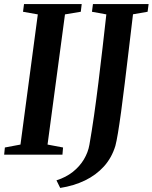

<svg xmlns="http://www.w3.org/2000/svg" viewBox="-28 -763 752 947"><path d="M-7.5 0 -4 -35.5 73 -50 158.5 -692 85.5 -705 90.5 -743H375L370.5 -705L292.5 -692L206.5 -50L283 -35.5L280 0ZM269 164 250.5 126.5Q297.5 111.5 331.2 84.8Q365 58 385.8 23.2Q406.5 -11.5 413 -49Q424.5 -114.5 435.8 -193Q447 -271.5 457.5 -356.5Q468 -441.5 477.8 -527Q487.5 -612.5 496.5 -692L425.5 -705L430.5 -743H705L700 -705L628 -692.5Q617 -601 606.8 -514.5Q596.5 -428 587.2 -351.5Q578 -275 569.5 -212.8Q561 -150.5 553.8 -107Q546.5 -63.5 541 -43.5Q523 15.5 484.5 58Q446 100.5 391.2 127Q336.5 153.5 269 164Z"/></svg>

Font: Merriweather 60pt SemiBold
Style: Italic
Weight: 600
Italic angle: -7.8°
Version: Version 2.101